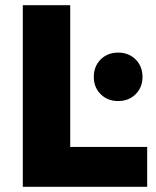

<svg xmlns="http://www.w3.org/2000/svg" viewBox="-20 -721 603 741"><path d="M68 -701H251V-154H548V0H68ZM436 -518Q477 -518 503.5 -491.5Q530 -465 530 -424Q530 -384 503.5 -357.5Q477 -331 436 -331Q395 -331 368.5 -357.5Q342 -384 342 -424Q342 -465 368.5 -491.5Q395 -518 436 -518Z"/></svg>

Font: Alexandria
Style: Bold
Weight: 700
Designer: Mohamed Gaber
Foundry: Kief Type Foundry
Version: Version 5.100